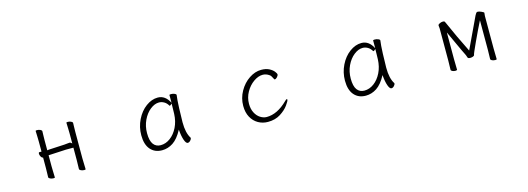

<svg xmlns="http://www.w3.org/2000/svg" viewBox="-3 -1145 5007 1821"><g transform="rotate(-15 2500.0 -234.5)"><path d="M554 -229 400 -221 382 -220V-108L383 -70L385 -2Q385 3 371 3Q354 3 339 -4Q324 -11 324 -20L326 -108V-212Q313 -215 305 -230Q297 -245 297 -258Q297 -271 305 -271H326V-367L325 -416L323 -474Q323 -479 337 -479Q354 -479 369 -472Q384 -465 384 -456Q384 -435 383 -420L382 -367V-269Q392 -271 399 -271L553 -279Q555 -279 583 -282Q602 -284 607 -284Q614 -284 628 -270V-367L627 -416L625 -474Q625 -479 639 -479Q656 -479 671 -472Q686 -465 686 -456Q686 -435 685 -420L684 -367V-108L685 -70L687 -2Q687 3 673 3Q656 3 641 -4Q626 -11 626 -20L628 -108V-229Z M1690 -193Q1690 -88 1726 -33Q1727 -30 1727 -29Q1727 -19 1714.5 -5.5Q1702 8 1688 8Q1671 8 1657 -31Q1643 -70 1638 -135Q1594 -53 1543.5 -20Q1493 13 1436 13Q1364 13 1322 -35.5Q1280 -84 1280 -175Q1280 -256 1315 -327Q1350 -398 1406.5 -439.5Q1463 -481 1522 -481Q1596 -481 1637 -399V-475Q1637 -480 1653 -480Q1671 -480 1687 -473.5Q1703 -467 1703 -459V-457Q1697 -419 1693.5 -331.5Q1690 -244 1690 -193ZM1435 -37Q1485 -37 1529.5 -70Q1574 -103 1602.5 -160.5Q1631 -218 1634 -291Q1635 -301 1635 -335L1636 -392Q1620 -376 1614 -376Q1613 -376 1611 -378Q1595 -406 1571 -419.5Q1547 -433 1522 -433Q1479 -433 1436 -399Q1393 -365 1365.5 -307Q1338 -249 1338 -180Q1338 -106 1363.5 -71.5Q1389 -37 1435 -37Z M2475 13Q2423 13 2380 -11.5Q2337 -36 2311.5 -82.5Q2286 -129 2286 -194Q2286 -270 2323.5 -336.5Q2361 -403 2419.5 -442Q2478 -481 2538 -481Q2586 -481 2617.5 -464Q2649 -447 2663.5 -427Q2678 -407 2678 -401Q2678 -388 2665 -374Q2652 -360 2641 -360Q2638 -360 2636 -363Q2633 -367 2627.5 -378.5Q2622 -390 2616.5 -398Q2611 -406 2603 -411Q2573 -432 2540 -432Q2496 -432 2450 -399.5Q2404 -367 2374 -313.5Q2344 -260 2344 -199Q2344 -149 2363 -111.5Q2382 -74 2413 -54.5Q2444 -35 2475 -35Q2580 -35 2682 -136Q2695 -150 2702 -150Q2706 -150 2706 -143Q2706 -131 2678 -92Q2650 -53 2598.5 -20Q2547 13 2475 13Z M3690 -193Q3690 -88 3726 -33Q3727 -30 3727 -29Q3727 -19 3714.5 -5.5Q3702 8 3688 8Q3671 8 3657 -31Q3643 -70 3638 -135Q3594 -53 3543.5 -20Q3493 13 3436 13Q3364 13 3322 -35.5Q3280 -84 3280 -175Q3280 -256 3315 -327Q3350 -398 3406.5 -439.5Q3463 -481 3522 -481Q3596 -481 3637 -399V-475Q3637 -480 3653 -480Q3671 -480 3687 -473.5Q3703 -467 3703 -459V-457Q3697 -419 3693.5 -331.5Q3690 -244 3690 -193ZM3435 -37Q3485 -37 3529.5 -70Q3574 -103 3602.5 -160.5Q3631 -218 3634 -291Q3635 -301 3635 -335L3636 -392Q3620 -376 3614 -376Q3613 -376 3611 -378Q3595 -406 3571 -419.5Q3547 -433 3522 -433Q3479 -433 3436 -399Q3393 -365 3365.5 -307Q3338 -249 3338 -180Q3338 -106 3363.5 -71.5Q3389 -37 3435 -37Z M4526 -96Q4526 -88 4513.5 -82.5Q4501 -77 4484 -77Q4474 -77 4467.5 -80Q4461 -83 4460 -87Q4450 -117 4446 -123L4424 -168Q4376 -270 4332 -367V-106L4334 -1Q4334 1 4329.5 3Q4325 5 4317 5Q4301 5 4287.5 -1.5Q4274 -8 4274 -16L4276 -106V-422Q4276 -431 4274.5 -438Q4273 -445 4273 -450L4274 -455Q4275 -462 4290.5 -469.5Q4306 -477 4321 -477Q4330 -477 4336 -474Q4341 -471 4343.5 -462.5Q4346 -454 4349 -451Q4408 -315 4492 -147Q4558 -290 4637 -454Q4644 -467 4649.5 -474.5Q4655 -482 4665 -482Q4678 -482 4701 -471.5Q4724 -461 4724 -456Q4724 -449 4722.5 -441.5Q4721 -434 4721 -425V-106L4723 -1Q4723 4 4708 4Q4691 4 4677 -2.5Q4663 -9 4663 -18L4665 -106V-398Q4625 -319 4575.5 -212Q4526 -105 4526 -96Z"/></g></svg>

Font: JyunsaiKaai Light
Style: Regular
Weight: 300
Designer: Fontworks Inc.
Version: Version 0.030;April 7, 2024;FontCreator 14.0.0.2901 64-bit